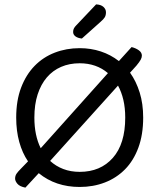

<svg xmlns="http://www.w3.org/2000/svg" viewBox="-20 -841 729 877"><path d="M344 13Q234 13 157 -50L96 16Q70 11 59.5 -1.5Q49 -14 49 -25Q49 -38 55.5 -47.5Q62 -57 75 -70L108 -104Q82 -142 68 -192.5Q54 -243 54 -304Q54 -382 76.5 -441Q99 -500 138 -540Q177 -580 230 -600.5Q283 -621 344 -621Q395 -621 440.5 -606Q486 -591 523 -562L581 -626Q601 -621 614.5 -611Q628 -601 628 -587Q628 -578 622.5 -568Q617 -558 603 -541L574 -509Q602 -470 618 -418.5Q634 -367 634 -304Q634 -226 612 -166.5Q590 -107 551 -67.5Q512 -28 459 -7.5Q406 13 344 13ZM519 -450 209 -106Q235 -82 269 -69Q303 -56 344 -56Q439 -56 495.5 -120Q552 -184 552 -304Q552 -348 543.5 -384.5Q535 -421 519 -450ZM166 -164 473 -507Q420 -552 344 -552Q297 -552 259 -535.5Q221 -519 194 -487.5Q167 -456 152 -410Q137 -364 137 -304Q137 -222 166 -164ZM419 -821Q441 -820 452.5 -809.5Q464 -799 464 -785Q464 -771 458.5 -762Q453 -753 439 -741L354 -665Q335 -667 324.5 -675Q314 -683 314 -695Q314 -705 318 -712Q322 -719 328 -725Z"/></svg>

Font: Baloo 2 Latin
Style: Regular
Weight: 400
Designer: Sarang Kulkarni and Ek Type
Foundry: Ek Type
Version: Version 1.001